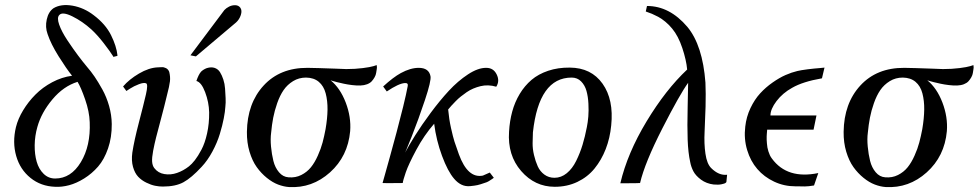

<svg xmlns="http://www.w3.org/2000/svg" viewBox="-20 -734 3925 770"><path d="M451.2 -511.2Q451.2 -509.3 443.6 -508.1Q436 -506.8 436 -504.9Q420.9 -528.8 395.5 -561.5Q370.1 -594.2 346.2 -616.2Q310.5 -648.4 270.5 -668.2Q230.5 -688 217.8 -673.8Q207.5 -663.1 217.3 -635.3Q227.1 -607.4 250.2 -572.5Q273.4 -537.6 292.5 -512.2Q311.5 -486.8 329.1 -465.8Q345.2 -447.3 359.4 -426.5Q373.5 -405.8 390.4 -375.5Q407.2 -345.2 417.5 -309.1Q427.7 -272.9 428.2 -236.8Q428.7 -183.1 413.3 -138.7Q397.9 -94.2 373.3 -65.9Q348.6 -37.6 317.6 -18.3Q286.6 1 257.1 8.8Q227.5 16.6 201.2 15.1Q144 13.2 102.3 -20.5Q60.5 -54.2 44.9 -108.6Q29.3 -163.1 43.9 -224.1Q52.2 -257.8 72.8 -291.7Q93.3 -325.7 122.1 -354.7Q150.9 -383.8 189.5 -404.3Q228 -424.8 269 -430.2Q246.6 -458 215.3 -507.8Q184.1 -557.6 170.9 -597.2Q160.6 -625 167.5 -656Q174.3 -687 194.8 -701.2Q225.1 -719.2 271 -711.2Q316.9 -703.1 356 -672.9Q403.3 -637.2 425.3 -593Q447.3 -548.8 451.2 -511.2ZM339.8 -244.1Q338.4 -286.6 321.3 -335.7Q304.2 -384.8 291 -405.8Q234.4 -388.2 190.2 -335.4Q146 -282.7 129.9 -225.1Q119.6 -189 119.1 -151.9Q118.7 -114.7 127.2 -85.2Q135.7 -55.7 155 -36.9Q174.3 -18.1 201.2 -18.1Q264.6 -18.1 304.2 -83.7Q343.8 -149.4 339.8 -244.1Z M883.8 -306.2Q882.8 -287.1 877.4 -259.3Q872.1 -231.4 861.6 -196.8Q851.1 -162.1 831.8 -126.2Q812.5 -90.3 788.6 -64.9Q747.6 -20.5 715.8 -3.2Q684.1 14.2 632.8 14.2Q618.2 14.2 602.1 11Q585.9 7.8 566.9 -1.5Q547.9 -10.7 534.2 -25.1Q520.5 -39.6 513.4 -64.7Q506.3 -89.8 510.7 -122.1Q518.1 -170.4 536.9 -242.2Q555.7 -314 565.2 -355.2Q574.7 -396.5 565.9 -399.9Q556.6 -403.8 536.9 -396.2Q517.1 -388.7 502 -378.9L486.8 -369.1L473.6 -387.2Q497.6 -415.5 537.4 -439Q577.1 -462.4 612.8 -463.9Q619.6 -463.9 628.2 -464.6Q636.7 -465.3 645.8 -460.7Q654.8 -456.1 658.7 -445.8Q663.6 -425.8 661.6 -408Q659.7 -390.1 648.9 -349.1Q639.6 -309.6 626.2 -259.5Q612.8 -209.5 606.2 -183.6Q599.6 -157.7 594.2 -129.4Q588.9 -101.1 590.1 -85.4Q591.3 -69.8 598.6 -60.1Q613.8 -40 639.2 -35.9Q664.6 -31.7 689.9 -40.5Q715.3 -49.3 737.8 -66.9Q749 -75.7 761.5 -91.6Q773.9 -107.4 787.8 -133.5Q801.8 -159.7 810.5 -199Q819.3 -238.3 818.8 -283.2Q817.9 -324.2 802.7 -364.3Q787.6 -404.3 767.6 -409.2Q776.4 -435.5 786.6 -446.8Q796.4 -456.1 809.6 -460.9Q827.1 -466.3 840.8 -461.7Q854.5 -457 862.3 -444.6Q870.1 -432.1 875.7 -415Q881.3 -397.9 882.6 -378.7Q883.8 -359.4 884.8 -340.6Q885.7 -321.8 883.8 -306.2ZM943.8 -703.1Q951.7 -691.9 945.8 -673.8Q939.9 -655.8 926.8 -644L765.6 -507.8L743.7 -512.2L879.9 -693.8Q887.2 -701.7 898.7 -707.5Q910.2 -713.4 923.3 -713.1Q936.5 -712.9 943.8 -703.1Z M1491.2 -473.1Q1490.2 -472.7 1491.2 -468.5Q1492.2 -464.4 1491 -457Q1489.7 -449.7 1488.5 -441.4Q1487.3 -433.1 1482.4 -424.3Q1477.5 -415.5 1470.9 -408.2Q1464.4 -400.9 1452.4 -396.2Q1440.4 -391.6 1425.3 -391.1Q1410.2 -390.6 1392.1 -392.8Q1374 -395 1359.1 -398.2Q1344.2 -401.4 1331.8 -404.5Q1319.3 -407.7 1312.3 -409.9Q1305.2 -412.1 1305.7 -412.1Q1344.2 -380.9 1366.5 -322.8Q1388.7 -264.6 1384.3 -208Q1375 -106.9 1303.5 -42.7Q1231.9 21.5 1138.7 16.1Q1117.7 14.6 1095.2 6.1Q1072.8 -2.4 1050 -20.8Q1027.3 -39.1 1009.5 -64Q991.7 -88.9 980.7 -125.5Q969.7 -162.1 970.2 -205.1Q971.7 -319.8 1037.4 -391.1Q1103 -462.4 1213.4 -461.9Q1228.5 -461.9 1259 -460.9Q1289.6 -460 1324.5 -458.7Q1359.4 -457.5 1368.7 -457Q1404.3 -457 1434.8 -460.9Q1465.3 -464.8 1478 -468.8ZM1285.6 -215.8Q1293 -258.8 1293.5 -294.4Q1293.9 -330.1 1286.1 -359.6Q1278.3 -389.2 1258.5 -405.8Q1238.8 -422.4 1207.5 -422.9Q1178.7 -422.9 1155.5 -408.7Q1132.3 -394.5 1117.4 -372.8Q1102.5 -351.1 1091.8 -320.6Q1081.1 -290 1075.7 -262Q1070.3 -233.9 1067.4 -202.1Q1064 -176.8 1066.9 -146Q1069.8 -115.2 1076.4 -88.6Q1083 -62 1098.9 -43.2Q1114.7 -24.4 1137.2 -22.9Q1165 -20.5 1188.2 -32.2Q1211.4 -43.9 1226.8 -63Q1242.2 -82 1254.6 -109.9Q1267.1 -137.7 1273.7 -162.6Q1280.3 -187.5 1285.6 -215.8Z M1970.2 -386.2Q1954.1 -391.1 1938 -391.6Q1921.9 -392.1 1907 -388.4Q1892.1 -384.8 1878.2 -378.9Q1864.3 -373 1851.6 -364.3Q1838.9 -355.5 1828.1 -346.9Q1817.4 -338.4 1807.4 -328.1Q1797.4 -317.9 1790.5 -310.3Q1783.7 -302.7 1777.3 -294.9Q1780.8 -256.3 1788.8 -220.2Q1796.9 -184.1 1802.5 -166.5Q1808.1 -148.9 1820.3 -115.2Q1856 -17.6 1916.5 -29.8L1944.3 -42L1960.4 -21Q1960 -20.5 1953.4 -15.9Q1946.8 -11.2 1939.7 -7.1Q1932.6 -2.9 1925.3 -1Q1905.8 5.9 1895 8.3Q1884.3 10.7 1865.5 12.5Q1846.7 14.2 1830.8 6.6Q1814.9 -1 1801.3 -17.1Q1775.9 -46.4 1752.7 -108.9Q1729.5 -171.4 1721.2 -237.8Q1680.7 -191.4 1649.7 -133.5Q1618.7 -75.7 1607.4 -43Q1596.2 -10.3 1595.2 0Q1514.2 1 1514.2 0L1522.5 -29.3Q1530.8 -58.6 1543.7 -105.2Q1556.6 -151.9 1570.3 -202.9Q1584 -253.9 1596.7 -305.7Q1609.4 -357.4 1615.2 -389.2Q1617.7 -401.9 1603.5 -400.9Q1579.1 -399.4 1531.2 -367.2L1516.6 -387.2Q1557.1 -424.3 1587.4 -440.9Q1626 -461.9 1659.2 -461.9Q1700.2 -461.9 1706.5 -428.2Q1710 -410.2 1684.1 -332.5Q1658.2 -254.9 1630.9 -186Q1603.5 -117.2 1602.5 -118.2Q1620.1 -151.4 1645.5 -191.9Q1670.9 -232.4 1707.3 -281.5Q1743.7 -330.6 1780 -369.9Q1816.4 -409.2 1856.9 -435.8Q1897.5 -462.4 1930.2 -461.9Q1959 -461.9 1971.9 -435.5Q1984.9 -409.2 1970.2 -386.2Z M2431.2 -231Q2426.3 -180.2 2409.2 -136.2Q2392.1 -92.3 2364.3 -58.1Q2336.4 -23.9 2295.4 -4.4Q2254.4 15.1 2204.6 15.1Q2125 15.1 2070.1 -48.1Q2015.1 -111.3 2021.5 -206.1Q2023.9 -248.5 2034.2 -286.4Q2044.4 -324.2 2064.2 -357.2Q2084 -390.1 2111.6 -413.6Q2139.2 -437 2178.5 -450.2Q2217.8 -463.4 2265.1 -462.9Q2351.1 -462.4 2396.5 -398.4Q2441.9 -334.5 2431.2 -231ZM2333.5 -224.1Q2337.4 -243.2 2339.4 -266.6Q2341.3 -290 2339.8 -318.4Q2338.4 -346.7 2332 -369.4Q2325.7 -392.1 2310.5 -407.5Q2295.4 -422.9 2272.5 -422.9Q2141.1 -422.9 2117.2 -203.1Q2116.2 -183.6 2116 -160.2Q2115.7 -136.7 2121.6 -112.1Q2127.4 -87.4 2136.5 -67.1Q2145.5 -46.9 2163.1 -33.9Q2180.7 -21 2203.6 -21Q2230.5 -21 2252.9 -39.3Q2275.4 -57.6 2290.8 -88.9Q2306.2 -120.1 2316.2 -153.1Q2326.2 -186 2333.5 -224.1Z M2896 -33.2 2893.1 -3.9Q2892.1 -2.4 2889.6 -0.2Q2887.2 2 2874 4.9Q2860.8 7.8 2841.8 5.9Q2813 2.4 2791.5 -13.4Q2770 -29.3 2760.7 -47.1Q2751.5 -64.9 2748 -84Q2739.7 -121.6 2737.8 -173.6Q2735.8 -225.6 2737.8 -306.6Q2739.7 -387.7 2739.7 -401.9Q2706.5 -356.4 2636.2 -218.8Q2565.9 -81.1 2546.9 0Q2545.9 1 2467.8 1Q2496.1 -119.6 2573 -247.1Q2649.9 -374.5 2735.8 -455.1Q2732.4 -493.2 2716.3 -541.5Q2700.2 -589.8 2675.8 -619.1Q2663.6 -634.3 2648.2 -647Q2632.8 -659.7 2619.4 -666.7Q2606 -673.8 2594.5 -678.7Q2583 -683.6 2576.2 -685.5L2569.8 -688L2574.7 -710Q2665.5 -710 2736.8 -626Q2797.9 -552.2 2809.1 -402.8Q2811 -359.9 2809.6 -306.2Q2808.1 -252.4 2805.7 -205.3Q2803.2 -158.2 2809.1 -117.7Q2814.9 -77.1 2832 -60.1Q2862.8 -29.3 2896 -33.2Z M3286.6 -462.9 3276.4 -419.9Q3199.7 -406.7 3156.7 -381.8Q3118.7 -360.8 3094.2 -328.6Q3069.8 -296.4 3069.8 -271H3254.4L3242.7 -213.9H3056.6L3056.2 -208Q3055.7 -202.6 3055.4 -198.7Q3055.2 -194.8 3054.7 -187.3Q3054.2 -179.7 3054.7 -173.3Q3055.2 -167 3055.7 -158.7Q3056.2 -150.4 3057.6 -142.8Q3059.1 -135.3 3061.5 -127.2Q3064 -119.1 3067.4 -111.8Q3070.8 -104.5 3075.7 -98.1Q3137.2 -14.2 3261.7 -40L3244.6 9.8Q3234.4 11.7 3224.1 12.7Q3213.9 13.7 3207.5 13.7Q3201.2 13.7 3188.7 13.4Q3176.3 13.2 3169.4 13.2Q3124.5 13.2 3084.5 -5.6Q3044.4 -24.4 3017.1 -56.2Q2989.7 -87.9 2976.3 -132.6Q2962.9 -177.2 2968.8 -226.1Q2973.1 -265.6 2989.7 -300.5Q3006.3 -335.4 3028.6 -359.6Q3050.8 -383.8 3078.4 -403.1Q3106 -422.4 3130.4 -433.1Q3154.8 -443.8 3177.7 -449.2Q3191.9 -452.6 3219.2 -456.1Q3246.6 -459.5 3266.6 -460.9Z M3884.3 -473.1Q3883.3 -472.7 3884.3 -468.5Q3885.3 -464.4 3884 -457Q3882.8 -449.7 3881.6 -441.4Q3880.4 -433.1 3875.5 -424.3Q3870.6 -415.5 3864 -408.2Q3857.4 -400.9 3845.5 -396.2Q3833.5 -391.6 3818.4 -391.1Q3803.2 -390.6 3785.2 -392.8Q3767.1 -395 3752.2 -398.2Q3737.3 -401.4 3724.9 -404.5Q3712.4 -407.7 3705.3 -409.9Q3698.2 -412.1 3698.7 -412.1Q3737.3 -380.9 3759.5 -322.8Q3781.7 -264.6 3777.3 -208Q3768.1 -106.9 3696.5 -42.7Q3625 21.5 3531.7 16.1Q3510.7 14.6 3488.3 6.1Q3465.8 -2.4 3443.1 -20.8Q3420.4 -39.1 3402.6 -64Q3384.8 -88.9 3373.8 -125.5Q3362.8 -162.1 3363.3 -205.1Q3364.7 -319.8 3430.4 -391.1Q3496.1 -462.4 3606.4 -461.9Q3621.6 -461.9 3652.1 -460.9Q3682.6 -460 3717.5 -458.7Q3752.4 -457.5 3761.7 -457Q3797.4 -457 3827.9 -460.9Q3858.4 -464.8 3871.1 -468.8ZM3678.7 -215.8Q3686 -258.8 3686.5 -294.4Q3687 -330.1 3679.2 -359.6Q3671.4 -389.2 3651.6 -405.8Q3631.8 -422.4 3600.6 -422.9Q3571.8 -422.9 3548.6 -408.7Q3525.4 -394.5 3510.5 -372.8Q3495.6 -351.1 3484.9 -320.6Q3474.1 -290 3468.8 -262Q3463.4 -233.9 3460.4 -202.1Q3457 -176.8 3460 -146Q3462.9 -115.2 3469.5 -88.6Q3476.1 -62 3491.9 -43.2Q3507.8 -24.4 3530.3 -22.9Q3558.1 -20.5 3581.3 -32.2Q3604.5 -43.9 3619.9 -63Q3635.3 -82 3647.7 -109.9Q3660.2 -137.7 3666.7 -162.6Q3673.3 -187.5 3678.7 -215.8Z"/></svg>

Font: GFS Olga
Style: Regular
Weight: 400
Designer: George Matthiopoulos
Foundry: George Matthiopoulos
Version: Version 1.0